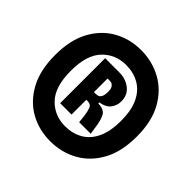

<svg xmlns="http://www.w3.org/2000/svg" viewBox="-147 -854 836 836"><g transform="rotate(45 270.5 -436.5)"><path d="M269 -156Q200 -156 143.5 -187.5Q87 -219 53 -281.5Q19 -344 19 -437Q19 -530 53 -592Q87 -654 143.5 -685.5Q200 -717 269 -717Q338 -717 395.5 -685.5Q453 -654 487.5 -592Q522 -530 522 -437Q522 -344 487.5 -281.5Q453 -219 395.5 -187.5Q338 -156 269 -156ZM269 -248Q314 -248 349.5 -268Q385 -288 405 -330Q425 -372 425 -437Q425 -502 405 -543.5Q385 -585 349.5 -605Q314 -625 269 -625Q203 -625 159.5 -579.5Q116 -534 116 -437Q116 -339 159.5 -293.5Q203 -248 269 -248ZM183 -304V-581H271Q310 -581 338 -559Q366 -537 366 -498Q366 -472 350.5 -452Q335 -432 301 -427V-421Q338 -419 348.5 -400Q359 -381 364 -351L371 -304H300L296 -341Q293 -364 287 -379.5Q281 -395 262 -395H253V-304ZM253 -442H263Q275 -442 282 -446.5Q289 -451 292.5 -461.5Q296 -472 296 -487Q296 -501 292.5 -509Q289 -517 282.5 -521.5Q276 -526 266 -526H253Z"/></g></svg>

Font: Bricolage Grotesque 24pt Condensed
Style: Bold
Weight: 700
Width: 3
Designer: Mathieu Triay
Foundry: Atelier Triay
Version: Version 1.001;gftools[0.9.33.dev8+g029e19f]